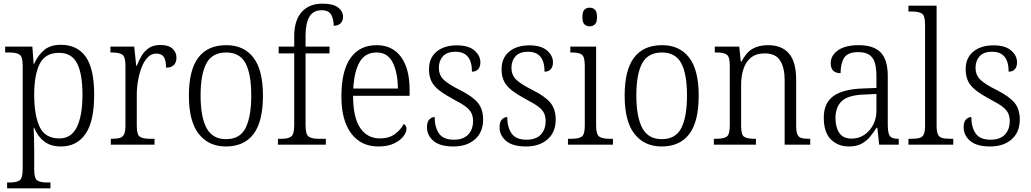

<svg xmlns="http://www.w3.org/2000/svg" viewBox="-20 -791 5640 1050"><path d="M19 239V207H33Q70 207 87 195.5Q104 184 104 133V-433Q104 -481 87 -492.5Q70 -504 29 -504H8V-536H157L164 -442H167Q186 -487 220.5 -516.5Q255 -546 312 -546Q403 -546 449 -480.5Q495 -415 495 -273Q495 -127 447.5 -58.5Q400 10 313 10Q257 10 221.5 -17.5Q186 -45 167 -92H164Q165 -71 166 -40.5Q167 -10 167 25V136Q167 185 184 196Q201 207 237 207H256V239ZM305 -34Q370 -34 400.5 -96.5Q431 -159 431 -273Q431 -387 401.5 -444.5Q372 -502 303 -502Q227 -502 197 -441.5Q167 -381 167 -274Q167 -162 196.5 -98Q226 -34 305 -34Z M586 0V-32H594Q619 -32 635 -36.5Q651 -41 658.5 -56.5Q666 -72 666 -106V-433Q666 -481 648.5 -492.5Q631 -504 591 -504H584V-536H714L725 -431H728Q739 -460 754.5 -486Q770 -512 794.5 -528.5Q819 -545 857 -545Q901 -545 923 -525.5Q945 -506 945 -475Q945 -451 931.5 -436Q918 -421 888 -421Q888 -461 876 -479.5Q864 -498 834 -498Q808 -498 788 -477.5Q768 -457 755 -423.5Q742 -390 735 -351Q728 -312 728 -275V-103Q728 -54 745 -43Q762 -32 800 -32H825V0Z M1215 10Q1121 10 1067 -58.5Q1013 -127 1013 -268Q1013 -408 1064.5 -476Q1116 -544 1218 -544Q1313 -544 1365.5 -476.5Q1418 -409 1418 -268Q1418 -126 1366.5 -58Q1315 10 1215 10ZM1216 -30Q1293 -30 1323.5 -92Q1354 -154 1354 -268Q1354 -387 1322.5 -445.5Q1291 -504 1217 -504Q1141 -504 1109 -445Q1077 -386 1077 -268Q1077 -152 1109.5 -91Q1142 -30 1216 -30Z M1500 0V-32H1519Q1555 -32 1572 -44Q1589 -56 1589 -107V-499H1504V-536H1589V-593Q1589 -679 1629.5 -725Q1670 -771 1744 -771Q1802 -771 1829 -750Q1856 -729 1856 -699Q1856 -676 1842 -663Q1828 -650 1805 -650Q1805 -685 1791.5 -710Q1778 -735 1739 -735Q1692 -735 1671.5 -698.5Q1651 -662 1651 -597V-536H1782V-499H1651V-107Q1651 -56 1668 -44Q1685 -32 1721 -32H1762V0Z M2049 10Q1954 10 1900.5 -61.5Q1847 -133 1847 -263Q1847 -404 1897 -474Q1947 -544 2040 -544Q2125 -544 2172.5 -480.5Q2220 -417 2220 -299V-267H1911Q1911 -148 1950 -91Q1989 -34 2058 -34Q2108 -34 2140 -58Q2172 -82 2188 -113Q2194 -110 2198.5 -103.5Q2203 -97 2203 -86Q2203 -68 2186 -45.5Q2169 -23 2135 -6.5Q2101 10 2049 10ZM2156 -307Q2155 -395 2127.5 -449.5Q2100 -504 2040 -504Q1977 -504 1947 -452Q1917 -400 1912 -307Z M2460 10Q2386 10 2350.5 -20.5Q2315 -51 2315 -95Q2315 -126 2328.5 -138.5Q2342 -151 2357 -151Q2357 -96 2380.5 -61.5Q2404 -27 2462 -27Q2514 -27 2540.5 -55Q2567 -83 2567 -129Q2567 -153 2558.5 -171.5Q2550 -190 2528 -207Q2506 -224 2465 -245Q2415 -272 2384.5 -295Q2354 -318 2340 -345.5Q2326 -373 2326 -412Q2326 -474 2367.5 -508.5Q2409 -543 2478 -543Q2542 -543 2574.5 -515Q2607 -487 2607 -450Q2607 -426 2595 -412.5Q2583 -399 2561 -399Q2561 -508 2471 -508Q2424 -508 2402 -483Q2380 -458 2380 -421Q2380 -379 2408 -353.5Q2436 -328 2495 -299Q2566 -263 2594 -228Q2622 -193 2622 -138Q2622 -68 2577.5 -29Q2533 10 2460 10Z M2857 10Q2783 10 2747.5 -20.5Q2712 -51 2712 -95Q2712 -126 2725.5 -138.5Q2739 -151 2754 -151Q2754 -96 2777.5 -61.5Q2801 -27 2859 -27Q2911 -27 2937.5 -55Q2964 -83 2964 -129Q2964 -153 2955.5 -171.5Q2947 -190 2925 -207Q2903 -224 2862 -245Q2812 -272 2781.5 -295Q2751 -318 2737 -345.5Q2723 -373 2723 -412Q2723 -474 2764.5 -508.5Q2806 -543 2875 -543Q2939 -543 2971.5 -515Q3004 -487 3004 -450Q3004 -426 2992 -412.5Q2980 -399 2958 -399Q2958 -508 2868 -508Q2821 -508 2799 -483Q2777 -458 2777 -421Q2777 -379 2805 -353.5Q2833 -328 2892 -299Q2963 -263 2991 -228Q3019 -193 3019 -138Q3019 -68 2974.5 -29Q2930 10 2857 10Z M3205 -647Q3187 -647 3176 -658Q3165 -669 3165 -698Q3165 -727 3176 -738Q3187 -749 3205 -749Q3222 -749 3233.5 -738Q3245 -727 3245 -698Q3245 -669 3233.5 -658Q3222 -647 3205 -647ZM3086 0V-32H3104Q3144 -32 3161 -43.5Q3178 -55 3178 -103V-431Q3178 -480 3162 -492Q3146 -504 3108 -504H3099V-536H3240V-105Q3240 -56 3257 -44Q3274 -32 3314 -32H3332V0Z M3598 10Q3504 10 3450 -58.5Q3396 -127 3396 -268Q3396 -408 3447.5 -476Q3499 -544 3601 -544Q3696 -544 3748.5 -476.5Q3801 -409 3801 -268Q3801 -126 3749.5 -58Q3698 10 3598 10ZM3599 -30Q3676 -30 3706.5 -92Q3737 -154 3737 -268Q3737 -387 3705.5 -445.5Q3674 -504 3600 -504Q3524 -504 3492 -445Q3460 -386 3460 -268Q3460 -152 3492.5 -91Q3525 -30 3599 -30Z M3884 0V-32H3896Q3937 -32 3954 -43.5Q3971 -55 3971 -105V-433Q3971 -481 3954 -492.5Q3937 -504 3900 -504H3889V-536H4023L4031 -454H4035Q4061 -505 4096 -524.5Q4131 -544 4180 -544Q4256 -544 4295 -498Q4334 -452 4334 -354V-105Q4334 -72 4340.5 -56.5Q4347 -41 4362 -36.5Q4377 -32 4404 -32H4411V0H4271V-354Q4271 -420 4246.5 -459.5Q4222 -499 4162 -499Q4115 -499 4086.5 -475.5Q4058 -452 4045.5 -413Q4033 -374 4033 -326V-102Q4033 -54 4049.5 -43Q4066 -32 4106 -32H4114V0Z M4622 10Q4563 10 4524 -28.5Q4485 -67 4485 -148Q4485 -227 4537 -265Q4589 -303 4696 -307L4773 -310V-372Q4773 -413 4765.5 -443Q4758 -473 4736.5 -489.5Q4715 -506 4674 -506Q4616 -506 4596.5 -475Q4577 -444 4577 -391Q4523 -391 4523 -445Q4523 -488 4563 -516Q4603 -544 4676 -544Q4758 -544 4796.5 -504Q4835 -464 4835 -375V-111Q4835 -62 4846.5 -47Q4858 -32 4891 -32H4895V0H4788L4778 -92H4773Q4757 -66 4737.5 -42.5Q4718 -19 4690.5 -4.5Q4663 10 4622 10ZM4637 -33Q4677 -33 4707.5 -54Q4738 -75 4755.5 -109.5Q4773 -144 4773 -185V-277L4706 -274Q4618 -271 4583.5 -238Q4549 -205 4549 -145Q4549 -95 4570 -64Q4591 -33 4637 -33Z M4948 0V-32H4964Q4992 -32 5008.5 -36.5Q5025 -41 5032 -56.5Q5039 -72 5039 -105V-656Q5039 -705 5022 -716.5Q5005 -728 4968 -728H4948V-760H5102V-105Q5102 -72 5109 -56.5Q5116 -41 5132.5 -36.5Q5149 -32 5178 -32H5193V0Z M5395 10Q5321 10 5285.5 -20.5Q5250 -51 5250 -95Q5250 -126 5263.5 -138.5Q5277 -151 5292 -151Q5292 -96 5315.5 -61.5Q5339 -27 5397 -27Q5449 -27 5475.5 -55Q5502 -83 5502 -129Q5502 -153 5493.5 -171.5Q5485 -190 5463 -207Q5441 -224 5400 -245Q5350 -272 5319.5 -295Q5289 -318 5275 -345.5Q5261 -373 5261 -412Q5261 -474 5302.5 -508.5Q5344 -543 5413 -543Q5477 -543 5509.5 -515Q5542 -487 5542 -450Q5542 -426 5530 -412.5Q5518 -399 5496 -399Q5496 -508 5406 -508Q5359 -508 5337 -483Q5315 -458 5315 -421Q5315 -379 5343 -353.5Q5371 -328 5430 -299Q5501 -263 5529 -228Q5557 -193 5557 -138Q5557 -68 5512.5 -29Q5468 10 5395 10Z"/></svg>

Font: Noto Serif Hebrew SemiCondensed Light
Style: Regular
Weight: 300
Width: 4
Designer: Monotype Design Team
Foundry: Monotype Imaging Inc.
Version: Version 2.004; ttfautohint (v1.8.4.7-5d5b)